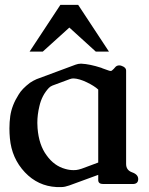

<svg xmlns="http://www.w3.org/2000/svg" viewBox="-20 -734 604 776"><path d="M377 -27.3 259.8 15.6Q241.7 22 229 22H208.5Q133.3 18.1 80.6 -37.6Q27.3 -94.2 20 -174.8Q18.1 -195.3 18.1 -214.8Q18.1 -240.7 21.5 -265.1Q27.8 -308.6 55.2 -351.6Q68.4 -374.5 101.1 -399.4Q113.3 -407.7 127.9 -414.1Q167.5 -428.7 206.8 -443.4Q246.1 -458 285.6 -472.7Q296.4 -476.6 306.2 -476.6H309.1Q342.3 -475.1 389.2 -460Q394 -458.5 395 -457.5Q404.8 -453.6 419.9 -448.7Q423.8 -447.3 427.2 -447.3Q430.2 -447.3 432.1 -448.7Q441.4 -456.5 444.8 -461.4Q451.2 -469.7 461.9 -469.7Q467.3 -469.7 471.7 -467.8Q489.7 -461.4 489.7 -449.2V-71.3Q489.7 -45.9 514.2 -37.4Q538.6 -28.8 538.6 -10.3Q538.6 9.8 516.1 9.8H397.5Q377 9.8 377 -6.3ZM377 -372.1Q361.3 -386.7 330.8 -401.4Q300.3 -416 277.8 -417H276.4Q269.5 -417 261.7 -414.1Q244.1 -407.7 226.8 -401.1Q209.5 -394.5 191.9 -388.2Q182.6 -384.3 177.2 -378.4Q148.9 -348.1 139.2 -304.7Q130.9 -270.5 130.9 -237.3Q130.9 -227.1 131.8 -215.8Q137.2 -147.9 168.5 -106Q198.7 -63.5 243.7 -51.3Q260.3 -46.4 277.3 -46.4Q282.7 -46.4 288.1 -46.9Q296.9 -47.9 310.1 -52.2Q321.3 -56.2 345.2 -65.2Q369.1 -74.2 377 -77.1ZM99.6 -525.4 224.1 -714.4H295.9L420.4 -525.4H367.2L260.3 -622.6L152.8 -525.4Z"/></svg>

Font: Caudex
Style: Bold
Weight: 700
Version: Version 1.01